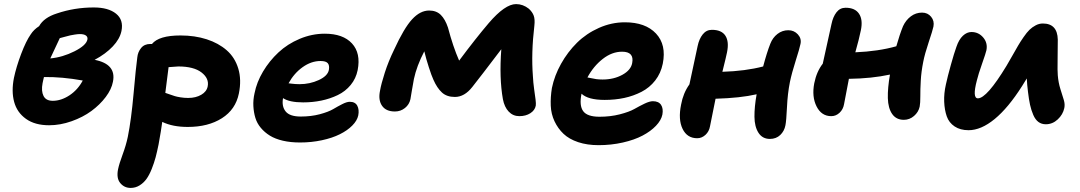

<svg xmlns="http://www.w3.org/2000/svg" viewBox="-20 -631 5326 947"><path d="M222.2 -13.2Q152.3 -13.2 108.2 -44.7Q64 -76.2 49.8 -128.4Q35.6 -180.7 48.8 -247.1Q60.1 -300.8 84.2 -364.7Q108.4 -428.7 131.8 -461.9Q146.5 -484.9 172.9 -502Q196.3 -544.4 261.2 -564.9Q347.7 -594.2 442.9 -594.2Q514.2 -594.2 552.2 -563.7Q590.3 -533.2 579.1 -478Q570.8 -438.5 536.1 -401.9Q501.5 -365.2 446.8 -335.9Q554.7 -314.9 537.1 -228Q530.3 -190.9 501.5 -152.6Q472.7 -114.3 430.7 -83.5Q388.7 -52.7 333 -33Q277.3 -13.2 222.2 -13.2ZM374 -462.9Q362.8 -462.9 348.1 -460.4Q333.5 -458 326.4 -456.5Q319.3 -455.1 298.3 -449.2Q277.3 -443.4 274.9 -442.9Q230.5 -349.1 228 -342.8Q289.1 -348.6 347.2 -377.9Q405.3 -407.2 411.1 -436Q413.6 -448.7 403.8 -455.8Q394 -462.9 374 -462.9ZM189.9 -220.2Q182.6 -182.1 194.6 -158Q206.5 -133.8 240.2 -133.8Q281.7 -133.8 322.8 -160.9Q363.8 -188 388.2 -233.9Q284.7 -252.4 196.8 -251Q195.8 -247.1 193.4 -236.8Q190.9 -226.6 189.9 -220.2Z M624.5 295.9Q592.8 295.9 573 271.7Q553.2 247.6 562.5 203.1Q567.9 176.8 584.7 131.3Q601.6 85.9 610.4 43.9Q627.4 -40.5 638.9 -169.9Q650.4 -299.3 657.2 -348.1Q659.7 -374 675.8 -394Q691.9 -414.1 721.2 -414.1H729.5Q763.7 -456.1 870.1 -456.1Q940.9 -456.1 999.3 -437.3Q1057.6 -418.5 1098.1 -383.1Q1138.7 -347.7 1155.3 -292.7Q1171.9 -237.8 1158.2 -169.9Q1142.1 -90.8 1074.5 -47.9Q1006.8 -4.9 906.2 -4.9Q831.5 -4.9 780.3 -29.8Q774.9 11.2 762.2 81.1Q754.9 117.2 747.6 144.8Q740.2 172.4 728.3 202.4Q716.3 232.4 702.4 251.7Q688.5 271 668.5 283.4Q648.4 295.9 624.5 295.9ZM859.4 -303.2Q857.9 -303.2 811.5 -299.8Q802.2 -230 795.4 -172.9Q801.8 -170.9 816.9 -165.5Q832 -160.2 842 -157Q852.1 -153.8 870.4 -150.9Q888.7 -147.9 908.2 -147.9Q945.8 -147.9 972.7 -163.6Q999.5 -179.2 1004.4 -205.1Q1012.2 -244.1 973.9 -273.7Q935.5 -303.2 859.4 -303.2Z M1460 71.8Q1413.1 71.8 1375.2 63Q1337.4 54.2 1311.3 38.1Q1285.2 22 1266.4 -0.5Q1247.6 -22.9 1239.5 -49.8Q1231.4 -76.7 1229.7 -107.4Q1228 -138.2 1235.4 -170.9Q1246.1 -225.6 1277.3 -278.1Q1308.6 -330.6 1353.3 -372.3Q1397.9 -414.1 1458.3 -439.5Q1518.6 -464.8 1582 -464.8Q1671.9 -464.8 1716.1 -416.7Q1760.3 -368.7 1744.1 -285.2Q1735.8 -243.7 1709.7 -211.9Q1683.6 -180.2 1646 -162.1Q1608.4 -144 1565.4 -135Q1522.5 -126 1475.1 -126Q1407.7 -126 1376 -147Q1368.7 -106.4 1388.9 -81.3Q1409.2 -56.2 1463.4 -56.2Q1514.6 -56.2 1557.4 -67.6Q1600.1 -79.1 1622.8 -92.5Q1645.5 -106 1668 -117.4Q1690.4 -128.9 1705.1 -128.9Q1731.9 -128.9 1742.2 -109.6Q1752.4 -90.3 1747.1 -62Q1741.7 -36.1 1717.5 -11.7Q1693.4 12.7 1656 31.2Q1618.7 49.8 1567.4 60.8Q1516.1 71.8 1460 71.8ZM1561 -330.1Q1515.1 -330.1 1472.7 -299.8Q1430.2 -269.5 1403.3 -220.2Q1407.7 -219.7 1416.7 -218.5Q1425.8 -217.3 1435.8 -216.6Q1445.8 -215.8 1457 -215.8Q1508.3 -215.8 1552.2 -236.1Q1596.2 -256.3 1602.1 -286.1Q1606 -308.6 1596.7 -319.3Q1587.4 -330.1 1561 -330.1Z M1927.7 -81.1Q1883.8 -81.1 1864.3 -109.4Q1844.7 -137.7 1854.5 -184.1Q1859.9 -216.3 1877.9 -272.5Q1896 -328.6 1923.3 -384.8Q1972.7 -492.7 2012.7 -535.9Q2052.7 -579.1 2096.7 -579.1Q2132.3 -579.1 2154.1 -557.6Q2175.8 -536.1 2189.5 -495.1Q2214.4 -400.9 2244.6 -332Q2325.7 -440.9 2390.6 -517.1Q2470.7 -610.8 2525.4 -610.8Q2559.6 -610.8 2588.4 -587.9Q2606 -571.8 2612.5 -553.7Q2619.1 -535.6 2615.7 -504.9Q2599.6 -369.1 2608.4 -255.9Q2609.9 -224.1 2614.5 -191.4Q2619.1 -158.7 2621.6 -139.4Q2624 -120.1 2622.6 -109.9Q2618.2 -86.9 2595.7 -72.5Q2573.2 -58.1 2541.5 -58.1Q2510.3 -58.1 2489 -80.6Q2467.8 -103 2460.4 -142.1Q2441.9 -246.1 2452.6 -388.2Q2351.1 -254.4 2309.6 -202.1Q2271 -152.8 2223.6 -152.8Q2183.6 -152.8 2159.7 -174.8Q2135.7 -196.8 2117.7 -237.8Q2108.4 -257.8 2095 -299.6Q2081.5 -341.3 2072.8 -377.9Q2035.2 -305.7 2021.5 -241.2Q2016.6 -216.8 2011.2 -182.9Q2005.9 -148.9 2004.4 -142.1Q1999 -115.7 1977.5 -98.4Q1956.1 -81.1 1927.7 -81.1Z M2932.1 85Q2876 85 2831.5 70.1Q2787.1 55.2 2759.5 29.1Q2731.9 2.9 2715.1 -32.7Q2698.2 -68.4 2696.5 -109.9Q2694.8 -151.4 2702.1 -196.8Q2714.8 -258.3 2747.3 -316.4Q2779.8 -374.5 2825.9 -420.2Q2872.1 -465.8 2934.1 -493.4Q2996.1 -521 3062 -521Q3163.6 -521 3215.6 -465.6Q3267.6 -410.2 3249 -316.9Q3239.3 -269.5 3211.7 -234.1Q3184.1 -198.7 3144.3 -178.2Q3104.5 -157.7 3059.1 -147.9Q3013.7 -138.2 2962.4 -138.2Q2880.4 -138.2 2848.1 -168.9V-168Q2836.4 -110.4 2856.4 -82.8Q2876.5 -55.2 2937 -55.2Q2990.7 -55.2 3037.1 -67.1Q3083.5 -79.1 3108.9 -93.5Q3134.3 -107.9 3159.2 -119.9Q3184.1 -131.8 3200.2 -131.8Q3228.5 -131.8 3240.5 -113.8Q3252.4 -95.7 3247.1 -65.9Q3241.2 -37.6 3215.3 -10.5Q3189.5 16.6 3149.2 37.8Q3108.9 59.1 3051.8 72Q2994.6 85 2932.1 85ZM3048.3 -376Q2998.5 -376 2952.9 -340.3Q2907.2 -304.7 2877.4 -249Q2882.8 -248.5 2894.8 -245.6Q2906.7 -242.7 2921.1 -240.7Q2935.5 -238.8 2952.1 -238.8Q3007.3 -238.8 3049.6 -262Q3091.8 -285.2 3098.1 -319.8Q3108.9 -376 3048.3 -376Z M3418.9 50.8Q3369.1 50.8 3346.7 4.6Q3324.2 -41.5 3339.4 -115.2Q3349.6 -171.9 3380.4 -214.8Q3420.4 -400.4 3420.9 -403.8Q3428.2 -439 3446 -461.4Q3463.9 -483.9 3491.2 -483.9Q3539.1 -483.9 3557.9 -454.8Q3576.7 -425.8 3565.9 -373Q3562.5 -355 3543 -276.9Q3656.7 -280.3 3744.1 -303.2Q3762.2 -371.6 3779.3 -415Q3791 -445.3 3814.7 -463.6Q3838.4 -481.9 3868.2 -481.9Q3896.5 -481.9 3915.3 -461.4Q3934.1 -440.9 3928.2 -414.1Q3924.3 -393.6 3904.8 -332.3Q3885.3 -271 3876 -226.1Q3864.7 -169.4 3861.6 -102.1Q3858.4 -34.7 3854 -13.2Q3848.6 15.6 3828.4 34.9Q3808.1 54.2 3777.3 54.2Q3740.7 54.2 3721.2 24.2Q3701.7 -5.9 3701.2 -54.7Q3700.7 -103.5 3711.9 -166Q3631.8 -147.5 3509.3 -144Q3494.1 -69.3 3481.9 -7.8Q3477.5 17.6 3459.5 34.2Q3441.4 50.8 3418.9 50.8Z M4080.1 -58.1Q4031.7 -58.1 4007.6 -106Q3983.4 -153.8 3996.1 -220.2Q4007.8 -278.3 4038.1 -316.9Q4075.7 -486.8 4081.1 -512.2Q4088.4 -547.9 4105.7 -570.3Q4123 -592.8 4150.9 -592.8Q4197.3 -592.8 4217 -563.2Q4236.8 -533.7 4226.1 -481.9Q4217.3 -438.5 4198.7 -373Q4313 -377.9 4400.9 -402.8Q4417.5 -461.4 4434.1 -502Q4448.2 -532.2 4472.7 -550.5Q4497.1 -568.8 4527.8 -568.8Q4555.7 -568.8 4572.5 -548.3Q4589.4 -527.8 4584 -500Q4580.1 -481 4560.5 -422.6Q4541 -364.3 4533.7 -326.2Q4523.9 -277.3 4521.5 -232.9Q4519 -188.5 4519.3 -155.8Q4519.5 -123 4516.1 -105Q4510.3 -78.1 4488.3 -59.1Q4466.3 -40 4438 -40Q4400.4 -40 4380.4 -68.8Q4360.4 -97.7 4359.1 -147.2Q4357.9 -196.8 4369.6 -263.2Q4279.8 -243.7 4167 -242.2Q4147 -134.3 4143.1 -117.2Q4138.7 -91.3 4120.8 -74.7Q4103 -58.1 4080.1 -58.1Z M4757.3 11.2Q4716.3 11.2 4688.5 -7.3Q4660.6 -25.9 4649.7 -57.1Q4638.7 -88.4 4637 -129.2Q4635.3 -169.9 4645.5 -214.8Q4653.8 -253.4 4670.2 -312Q4686.5 -370.6 4697.3 -399.9Q4709.5 -436 4729.2 -454.6Q4749 -473.1 4771.5 -473.1Q4806.6 -473.1 4829.6 -446Q4852.5 -418.9 4845.2 -382.8Q4842.3 -369.1 4823.7 -316.4Q4805.2 -263.7 4798.3 -234.9Q4774.9 -146 4803.2 -146Q4847.2 -146 4944.3 -306.2Q4955.1 -324.2 4973.1 -356.2Q4991.2 -388.2 5001.7 -406.2Q5012.2 -424.3 5028.6 -448Q5044.9 -471.7 5058.1 -484.4Q5071.3 -497.1 5088.4 -506.1Q5105.5 -515.1 5123.5 -515.1Q5195.3 -515.1 5197.3 -436Q5197.8 -419.4 5196.5 -347.2Q5195.3 -274.9 5197.3 -259.8Q5200.2 -223.6 5210.4 -191.2Q5220.7 -158.7 5227.1 -137.7Q5233.4 -116.7 5229.5 -98.1Q5222.7 -65.9 5197 -42Q5171.4 -18.1 5138.2 -18.1Q5117.2 -18.1 5101.8 -29.5Q5086.4 -41 5076.4 -64.2Q5066.4 -87.4 5060.5 -114Q5054.7 -140.6 5050.3 -178.2Q5045.9 -212.9 5044.4 -244.1Q5031.7 -224.1 5021.5 -207Q4953.1 -99.1 4886 -43.9Q4818.8 11.2 4757.3 11.2Z"/></svg>

Font: Shantell Sans Irregular Bouncy
Style: Bold Italic
Weight: 700
Italic angle: -11.31°
Designer: Stephen Nixon, Anya Danilova, Shantell Martin
Foundry: Arrow Type
Version: Version 1.006;[9816181b4]